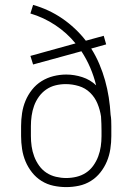

<svg xmlns="http://www.w3.org/2000/svg" viewBox="-20 -755 540 783"><path d="M250 8Q224 8 198 2.5Q172 -3 149.5 -17Q127 -31 110.5 -52Q94 -73 84 -97Q74 -121 70 -147.5Q66 -174 66 -200V-241Q66 -267 70 -293.5Q74 -320 84 -344Q94 -368 110.5 -389Q127 -410 149.5 -424Q172 -438 198 -444.5Q224 -451 250 -451Q283 -451 315.5 -440.5Q348 -430 372 -407Q363 -444 348 -479Q333 -514 312 -546L115 -492L104 -527L288 -578Q253 -621 205.5 -652.5Q158 -684 104 -700L115 -735Q147 -726 177 -712Q207 -698 234 -679.5Q261 -661 285.5 -638Q310 -615 330 -589L403 -609L413 -574L352 -557Q371 -527 385 -494Q399 -461 408.5 -427Q418 -393 423.5 -358Q429 -323 431 -287Q433 -276 433.5 -264.5Q434 -253 434 -241V-200Q434 -174 430 -147.5Q426 -121 416 -97Q406 -73 389.5 -52Q373 -31 350.5 -17Q328 -3 302 2.5Q276 8 250 8ZM250 -29Q271 -29 292 -34Q313 -39 330.5 -50.5Q348 -62 360.5 -79.5Q373 -97 380.5 -117Q388 -137 391 -158Q394 -179 394 -200V-221Q394 -235 393.5 -250Q393 -265 392 -280Q388 -307 377.5 -332.5Q367 -358 347.5 -377Q328 -396 301.5 -404Q275 -412 248 -412Q227 -412 206.5 -407Q186 -402 168.5 -390Q151 -378 138.5 -360.5Q126 -343 119 -323.5Q112 -304 109 -283Q106 -262 106 -241V-200Q106 -179 109 -158Q112 -137 119.5 -117Q127 -97 139.5 -79.5Q152 -62 169.5 -50.5Q187 -39 208 -34Q229 -29 250 -29Z"/></svg>

Font: Iosevka Slab Extralight
Style: Regular
Weight: 200
Monospace: yes
Designer: Belleve Invis
Foundry: Belleve Invis
Version: Version 11.1.1; ttfautohint (v1.8.3)